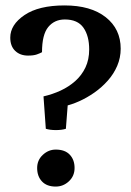

<svg xmlns="http://www.w3.org/2000/svg" viewBox="-20 -675 482 707"><path d="M185.7 -196Q164.6 -196 148.7 -200.8L140.2 -320.1Q173.4 -327.7 203.3 -341.5Q233.1 -355.3 257 -376.4Q280.8 -397.5 294.6 -426.5Q308.4 -455.5 308.4 -493Q308.4 -542.9 287.2 -573.1Q265.9 -603.3 218.7 -603.3Q180.5 -603.3 157.6 -575.4Q134.7 -547.5 134.7 -482.8Q127.8 -478.9 115.8 -474.6Q103.9 -470.3 83.1 -470.3Q54.1 -470.3 36 -487.6Q17.8 -504.9 17.8 -536.5Q17.8 -584 70.2 -619.5Q122.6 -655 217.8 -655Q314.4 -655 369.4 -611.6Q424.4 -568.2 424.4 -495.7Q424.4 -462.3 411.6 -432.5Q398.9 -402.8 376.8 -378Q354.8 -353.2 327.4 -334Q300.1 -314.9 271.4 -302.1Q242.7 -289.3 215.6 -283.5L230.1 -297.7L222.6 -200.8Q207.8 -196 185.7 -196ZM185.2 12Q152.3 12 134.6 -6.9Q116.8 -25.8 116.8 -56.4Q116.8 -85.5 137.7 -104.8Q158.5 -124.2 185.2 -124.2Q219.1 -124.2 236.8 -105.5Q254.6 -86.9 254.6 -56.4Q254.6 -26.8 233.7 -7.4Q212.9 12 185.2 12Z"/></svg>

Font: Petrona
Style: Regular
Weight: 400
Designer: Ringo R. Seeber
Foundry: Ringo R. Seeber
Version: Version 2.001; ttfautohint (v1.8.3)